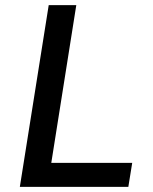

<svg xmlns="http://www.w3.org/2000/svg" viewBox="-20 -725 595 745"><path d="M57 0 169 -705H276L179 -93H493L478 0Z"/></svg>

Font: Nunito Sans 7pt SemiCondensed SemiBold
Style: Italic
Weight: 600
Width: 4
Italic angle: -9°
Designer: Vernon Adams
Foundry: Vernon Adams
Version: Version 3.101;gftools[0.9.27]